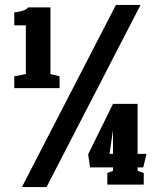

<svg xmlns="http://www.w3.org/2000/svg" viewBox="-20 -750 645 780"><path d="M451 -730 69 10H169L551 -730ZM85 -647V-449L38 -440V-392H222V-440L185 -449V-720H94Q91 -715 84.5 -711.5Q78 -708 69.5 -705.5Q61 -703 52.5 -701.5Q44 -700 38 -700V-647ZM439 -70V-56L416 -47V0H564V-47L539 -56V-70H562L575 -125H539V-328H439L338 -123L346 -70ZM425 -125 439 -221V-125Z"/></svg>

Font: GradeGX
Style: Regular
Weight: 100
Width: 1
Designer: Adam Twardoch
Foundry: Adam Twardoch
Version: Version 2.002; DEVELOPMENT